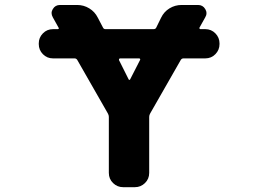

<svg xmlns="http://www.w3.org/2000/svg" viewBox="-20 -776 1040 776"><path d="M477.5 -19.5Q454.1 -19.5 437 -36.1Q419.9 -52.7 419.9 -77.1V-303.7Q419.9 -310.5 416 -317.4L292 -534.2Q288.1 -540 281.2 -540H194.3Q169.9 -540 153.3 -557.1Q136.7 -574.2 136.7 -597.7V-600.6Q136.7 -624 153.3 -641.1Q169.9 -658.2 194.3 -658.2H213.9Q215.8 -658.2 217.3 -660.2Q218.8 -662.1 216.8 -664.1L193.4 -706.1Q188.5 -714.8 188.5 -723.1Q188.5 -731.4 193.4 -739.3Q203.1 -755.9 222.7 -755.9H292Q318.4 -755.9 340.8 -742.2Q363.3 -728.5 375 -705.1L396.5 -664.1Q399.4 -658.2 406.2 -658.2H600.6Q608.4 -658.2 611.3 -664.1L630.9 -704.1Q642.6 -728.5 665 -742.2Q687.5 -755.9 713.9 -755.9H780.3Q799.8 -755.9 809.6 -739.3Q814.5 -731.4 814.5 -722.7Q814.5 -713.9 809.6 -706.1L786.1 -664.1Q785.2 -662.1 786.6 -660.2Q788.1 -658.2 790 -658.2H809.6Q834 -658.2 850.6 -641.1Q867.2 -624 867.2 -600.6V-597.7Q867.2 -574.2 850.6 -557.1Q834 -540 809.6 -540H721.7Q714.8 -540 710.9 -534.2L586.9 -317.4Q583 -310.5 583 -303.7V-77.1Q583 -52.7 565.9 -36.1Q548.8 -19.5 525.4 -19.5ZM500 -455.1Q501 -453.1 502.9 -453.1Q504.9 -453.1 505.9 -455.1L545.9 -533.2Q546.9 -534.2 546.9 -535.6Q546.9 -537.1 545.9 -538.1Q544.9 -540 542 -540H465.8Q462.9 -540 461.9 -538.1Q460.9 -537.1 460.9 -535.2Q460.9 -534.2 460.9 -533.2Z"/></svg>

Font: Rounded Mgen+ 2m bold
Style: Bold
Weight: 700
Designer: [Source Han Sans]
Ryoko NISHIZUKA  (kana & ideographs); Paul D. Hunt (Latin, Greek & Cyrillic); Wenlong ZHANG  (bopomofo
Version: Version 1.059.20150602